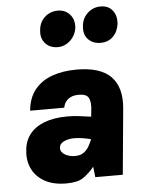

<svg xmlns="http://www.w3.org/2000/svg" viewBox="-56 -839 664 900"><g transform="rotate(-5 276.0 -389.0)"><path d="M220 17.5Q159 17.5 118.2 -5.2Q77.5 -28 59 -66.5Q40.5 -105 45.5 -151.5Q48.5 -196 73 -228Q97.5 -260 142.5 -277.5Q187.5 -295 251.5 -295Q284.5 -295 310.2 -291.2Q336 -287.5 362.5 -284L366 -316.5Q370 -351.5 360.2 -371.5Q350.5 -391.5 313.5 -391.5Q290 -391.5 274.8 -383.8Q259.5 -376 251.2 -363.8Q243 -351.5 240.5 -337H80Q85.5 -397 116.2 -435.2Q147 -473.5 197.8 -491.8Q248.5 -510 313.5 -510Q426 -510 475.2 -458.8Q524.5 -407.5 515.5 -310L486.5 0H357Q355.5 -12 354.5 -24.5Q353.5 -37 351.5 -49.5Q325 -17.5 298.5 0Q272 17.5 220 17.5ZM270.5 -107Q295.5 -107 311 -117.5Q326.5 -128 336.2 -144.5Q346 -161 353 -179Q338.5 -183 316 -186.8Q293.5 -190.5 274.5 -190.5Q246.5 -190.5 225.8 -180.5Q205 -170.5 204 -151.5Q203 -131 224 -119Q245 -107 270.5 -107ZM235.5 -622.5Q199 -622.5 177.2 -646.2Q155.5 -670 159.5 -707Q162 -745.5 187.8 -769.2Q213.5 -793 250 -793Q284 -793 305.8 -769.2Q327.5 -745.5 325 -707Q320 -670 294 -646.2Q268 -622.5 235.5 -622.5ZM437 -625Q401 -625 379 -647.8Q357 -670.5 361 -709Q363.5 -746 389.5 -770.5Q415.5 -795 451.5 -795Q487.5 -795 507 -770.5Q526.5 -746 524 -709Q519 -670.5 496 -647.8Q473 -625 437 -625Z"/></g></svg>

Font: Karla ExtraBold
Style: Italic
Weight: 800
Italic angle: -8°
Designer: Jonathan Pinhorn
Version: Version 2.004;gftools[0.9.33]